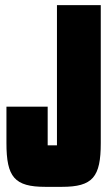

<svg xmlns="http://www.w3.org/2000/svg" viewBox="-20 -720 427 745"><path d="M165 -306H5V-165C5 -33 36 5 156 5H220C340 5 371 -33 371 -165V-700H201V-156H165Z"/></svg>

Font: Queering Heavy
Style: Bold
Weight: 900
Designer: Adam Naccarato
Foundry: adamnac
Version: Version 2.000;hotconv 1.0.109;makeotfexe 2.5.65596